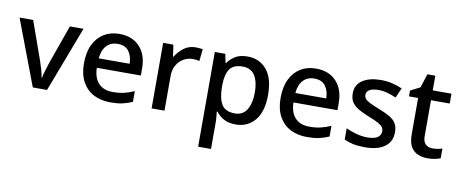

<svg xmlns="http://www.w3.org/2000/svg" viewBox="-74 -987 3730 1555"><g transform="rotate(10 1791.0 -210.0)"><path d="M204 0 0 -539H112L224 -224Q235 -193 246 -154.5Q257 -116 260 -91H264Q268 -116 280 -155Q292 -194 302 -224L414 -539H526L321 0Z M821 -549Q927 -549 988 -483.5Q1049 -418 1049 -305V-247H687Q689 -164 730.5 -120Q772 -76 847 -76Q899 -76 939.5 -85.5Q980 -95 1023 -114V-26Q982 -8 941 1Q900 10 843 10Q764 10 704.5 -21Q645 -52 611.5 -113.5Q578 -175 578 -265Q578 -356 608.5 -419Q639 -482 693.5 -515.5Q748 -549 821 -549ZM821 -467Q764 -467 729.5 -430Q695 -393 689 -325H943Q942 -388 912.5 -427.5Q883 -467 821 -467Z M1447 -549Q1461 -549 1477.5 -547.5Q1494 -546 1506 -544L1495 -445Q1469 -452 1441 -452Q1401 -452 1365.5 -432Q1330 -412 1308.5 -374.5Q1287 -337 1287 -284V0H1181V-539H1265L1279 -443H1283Q1309 -486 1350 -517.5Q1391 -549 1447 -549Z M1875 -549Q1972 -549 2031.5 -479Q2091 -409 2091 -270Q2091 -133 2031 -61.5Q1971 10 1874 10Q1812 10 1773.5 -12.5Q1735 -35 1712 -66H1705Q1708 -48 1710 -23.5Q1712 1 1712 20V240H1606V-539H1692L1707 -467H1712Q1735 -501 1773.5 -525Q1812 -549 1875 -549ZM1850 -462Q1775 -462 1744 -418.5Q1713 -375 1712 -287V-271Q1712 -178 1742 -127.5Q1772 -77 1852 -77Q1918 -77 1950 -131Q1982 -185 1982 -272Q1982 -360 1950 -411Q1918 -462 1850 -462Z M2438 -549Q2544 -549 2605 -483.5Q2666 -418 2666 -305V-247H2304Q2306 -164 2347.5 -120Q2389 -76 2464 -76Q2516 -76 2556.5 -85.5Q2597 -95 2640 -114V-26Q2599 -8 2558 1Q2517 10 2460 10Q2381 10 2321.5 -21Q2262 -52 2228.5 -113.5Q2195 -175 2195 -265Q2195 -356 2225.5 -419Q2256 -482 2310.5 -515.5Q2365 -549 2438 -549ZM2438 -467Q2381 -467 2346.5 -430Q2312 -393 2306 -325H2560Q2559 -388 2529.5 -427.5Q2500 -467 2438 -467Z M3156 -152Q3156 -73 3098 -31.5Q3040 10 2937 10Q2880 10 2839.5 1.5Q2799 -7 2765 -23V-116Q2800 -99 2847.5 -85.5Q2895 -72 2940 -72Q3000 -72 3026.5 -91Q3053 -110 3053 -142Q3053 -160 3043 -174.5Q3033 -189 3005.5 -204.5Q2978 -220 2925 -240Q2873 -261 2837.5 -281.5Q2802 -302 2783 -330.5Q2764 -359 2764 -404Q2764 -474 2820.5 -511.5Q2877 -549 2970 -549Q3019 -549 3062.5 -539Q3106 -529 3147 -511L3112 -430Q3077 -445 3040 -455.5Q3003 -466 2965 -466Q2917 -466 2892 -451Q2867 -436 2867 -409Q2867 -390 2879 -376Q2891 -362 2919.5 -348Q2948 -334 2998 -314Q3048 -295 3083.5 -275Q3119 -255 3137.5 -226Q3156 -197 3156 -152Z M3476 -76Q3497 -76 3519 -79.5Q3541 -83 3557 -89V-9Q3539 -1 3510.5 4.5Q3482 10 3453 10Q3409 10 3372 -5Q3335 -20 3313.5 -57Q3292 -94 3292 -160V-458H3217V-506L3296 -546L3333 -660H3398V-539H3552V-458H3398V-162Q3398 -118 3419.5 -97Q3441 -76 3476 -76Z"/></g></svg>

Font: Noto Sans Arabic Med
Style: Regular
Weight: 500
Designer: Monotype Design Team, Nadine Chahine, Nizar Qandah and Khaled Hosny
Foundry: Monotype Imaging Inc.
Version: Version 2.012; ttfautohint (v1.8.4.7-5d5b)